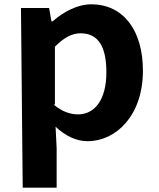

<svg xmlns="http://www.w3.org/2000/svg" viewBox="-20 -595 735 888"><path d="M85 273H242V90L237 -9C283 34 333 58 385 58C517 58 641 -61 641 -268C641 -453 552 -575 402 -575C337 -575 274 -540 223 -496H218L207 -558H77ZM234 -114V-379C276 -421 312 -441 353 -441C436 -441 472 -377 472 -261C472 -129 415 -66 341 -66C308 -66 269 -77 230 -110Z"/></svg>

Font: GenEiGothic-pro-Regular
Style: Bold
Weight: 700
Designer: Ryoko NISHIZUKA (kana & ideographs); Paul D. Hunt (Latin, Greek & Cyrillic); Wenlong ZHANG (bopomofo); Sandoll Communica
Foundry: Adobe Systems Incorporated; o_tamon
Version: Version 1.000.140830